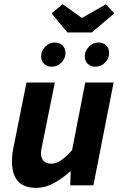

<svg xmlns="http://www.w3.org/2000/svg" viewBox="-20 -894 584 926"><path d="M154.8 12Q93.8 12 65.8 -21Q37.7 -54 37.7 -115.4Q37.7 -132.4 39.7 -150Q41.7 -167.6 45.7 -186L107.7 -496H244.4L185.5 -203.4Q182.5 -188.6 180 -177.2Q177.5 -165.8 177.5 -155.9Q177.5 -130.5 190.8 -117.6Q204 -104.6 228.3 -104.6Q250.5 -104.6 274.1 -120.6Q297.8 -136.6 327.5 -169.4L391.2 -496H527.9L430.4 0H318.8L321 -66.6H317Q283.8 -35.3 241.6 -11.7Q199.4 12 154.8 12ZM229.2 -572.3Q208.1 -572.3 193.3 -585.5Q178.4 -598.7 178.4 -623.1Q178.4 -647.5 197.9 -668.3Q217.4 -689.1 245.1 -689.1Q266.1 -689.1 280.9 -675.5Q295.8 -661.9 295.8 -638Q295.8 -613.1 276.7 -592.7Q257.6 -572.3 229.2 -572.3ZM439.7 -572.3Q418.6 -572.3 403.8 -585.5Q388.9 -598.7 388.9 -623.1Q388.9 -647.5 408.4 -668.3Q427.9 -689.1 455.6 -689.1Q476.6 -689.1 491.4 -675.5Q506.3 -661.9 506.3 -638Q506.3 -613.1 487.2 -592.7Q468.1 -572.3 439.7 -572.3ZM305.3 -737.3 228.5 -829.7 282.4 -873.7 373.3 -808.5H377.3L491.1 -873.7L531.1 -829.3L422.3 -737.3Z"/></svg>

Font: Source Sans Variable
Style: Italic
Weight: 200
Italic angle: -11°
Designer: Paul D. Hunt
Foundry: Adobe Systems Incorporated
Version: Version 3.006;hotconv 1.0.111;makeotfexe 2.5.65597